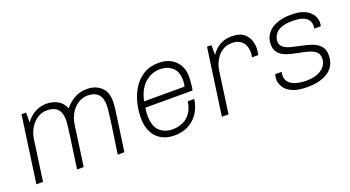

<svg xmlns="http://www.w3.org/2000/svg" viewBox="-43 -948 2524 1384"><g transform="rotate(-20 1219.0 -255.5)"><path d="M62 0 134 -511H169V-435Q188 -462 213 -481.5Q238 -501 267 -511Q296 -521 326 -521Q376 -521 414 -499.5Q452 -478 468 -434Q493 -468 537 -494.5Q581 -521 638 -521Q701 -521 743.5 -484.5Q786 -448 786 -371Q786 -352 781 -310.5Q776 -269 765 -194.5Q754 -120 737 0H686Q698 -80 707 -141Q716 -202 722 -246.5Q728 -291 731 -319.5Q734 -348 734 -361Q734 -420 706.5 -447.5Q679 -475 628 -475Q588 -475 554.5 -454Q521 -433 498.5 -396.5Q476 -360 469 -314L425 0H374Q384 -72 393 -132.5Q402 -193 408.5 -240Q415 -287 418.5 -318Q422 -349 422 -361Q422 -420 394.5 -447.5Q367 -475 316 -475Q276 -475 242.5 -454Q209 -433 186.5 -396.5Q164 -360 157 -314L113 0Z M1117 10Q1062 10 1020.5 -13.5Q979 -37 956 -82Q933 -127 933 -191Q933 -250 948 -308.5Q963 -367 994 -415Q1025 -463 1073 -492Q1121 -521 1187 -521H1192Q1241 -521 1279 -501Q1317 -481 1339.5 -443Q1362 -405 1362 -351Q1362 -345 1360.5 -326.5Q1359 -308 1357 -286.5Q1355 -265 1351 -250H989Q986 -231 985 -216.5Q984 -202 984 -190Q984 -109 1023 -72.5Q1062 -36 1122 -36Q1165 -36 1201 -52.5Q1237 -69 1261 -103Q1285 -137 1292 -189H1342Q1333 -126 1302.5 -81.5Q1272 -37 1226 -13.5Q1180 10 1122 10ZM996 -296H1307Q1311 -318 1311.5 -328.5Q1312 -339 1312 -346Q1312 -411 1274.5 -443Q1237 -475 1182 -475Q1118 -475 1066.5 -430.5Q1015 -386 996 -296Z M1485 0 1557 -511H1591V-435Q1591 -435 1600 -448Q1609 -461 1628 -478Q1647 -495 1676.5 -508Q1706 -521 1748 -521Q1822 -521 1856 -480.5Q1890 -440 1890 -383Q1890 -367 1887 -347Q1884 -327 1883 -328H1836Q1839 -346 1839.5 -354Q1840 -362 1840 -368Q1840 -393 1830.5 -417.5Q1821 -442 1797.5 -458.5Q1774 -475 1732 -475Q1695 -475 1668 -459.5Q1641 -444 1622.5 -420Q1604 -396 1594 -370.5Q1584 -345 1581 -324L1536 0Z M2138 10Q2062 10 2020 -11Q1978 -32 1961.5 -62Q1945 -92 1945 -118Q1945 -128 1946.5 -137.5Q1948 -147 1951 -157H2001Q1999 -150 1998 -142.5Q1997 -135 1997 -128Q1997 -98 2015 -77.5Q2033 -57 2067.5 -46.5Q2102 -36 2149 -36Q2187 -36 2216.5 -44.5Q2246 -53 2266.5 -68Q2287 -83 2298 -104Q2309 -125 2309 -149Q2309 -184 2286 -202Q2263 -220 2227.5 -229Q2192 -238 2151.5 -245.5Q2111 -253 2075 -265Q2039 -277 2016.5 -302Q1994 -327 1994 -371Q1994 -401 2007 -428.5Q2020 -456 2046 -476.5Q2072 -497 2111.5 -509Q2151 -521 2203 -521H2208Q2255 -521 2288.5 -510Q2322 -499 2342.5 -481Q2363 -463 2372.5 -441.5Q2382 -420 2382 -399Q2382 -391 2381 -382.5Q2380 -374 2378 -369H2328Q2329 -373 2330 -379Q2331 -385 2331 -395Q2331 -410 2322 -428.5Q2313 -447 2284.5 -461Q2256 -475 2198 -475Q2144 -475 2113 -462.5Q2082 -450 2068 -432Q2054 -414 2050 -398Q2046 -382 2046 -376Q2046 -344 2068.5 -327Q2091 -310 2127 -301Q2163 -292 2203.5 -284Q2244 -276 2279.5 -263Q2315 -250 2338 -224.5Q2361 -199 2361 -155Q2361 -109 2343 -77.5Q2325 -46 2293.5 -26.5Q2262 -7 2223 1.5Q2184 10 2142 10Z"/></g></svg>

Font: Chivo Medium Thin
Style: Italic
Weight: 250
Italic angle: -8.05°
Version: Version 2.002